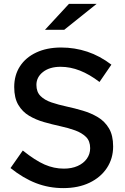

<svg xmlns="http://www.w3.org/2000/svg" viewBox="-20 -955 640 986"><path d="M305 11Q231 11 165 -14.5Q99 -40 34 -92L97 -182Q161 -131 209 -110Q257 -89 308 -89Q348 -89 378.5 -102.5Q409 -116 426 -140Q443 -164 443 -194Q443 -231 421.5 -252Q400 -273 365.5 -285.5Q331 -298 289.5 -307Q248 -316 206 -328Q164 -340 129.5 -360.5Q95 -381 74 -416.5Q53 -452 53 -508Q53 -569 82.5 -614.5Q112 -660 166.5 -685.5Q221 -711 294 -711Q364 -711 428.5 -689.5Q493 -668 552 -623L491 -534Q440 -573 390.5 -592.5Q341 -612 291 -612Q235 -612 201 -585.5Q167 -559 167 -519Q167 -483 188 -462Q209 -441 244.5 -429Q280 -417 322 -408Q364 -399 406 -386.5Q448 -374 483 -353Q518 -332 539.5 -296Q561 -260 561 -203Q561 -141 529 -92.5Q497 -44 439.5 -16.5Q382 11 305 11ZM211 -802 334 -935H476L310 -802Z"/></svg>

Font: Red Hat Mono SemiBold
Style: Regular
Weight: 600
Monospace: yes
Designer: Pentagram, MCKL
Foundry: Pentagram, MCKL
Version: Version 1.023